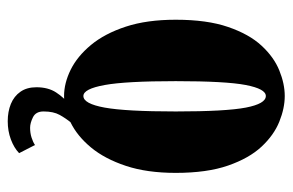

<svg xmlns="http://www.w3.org/2000/svg" viewBox="-144 -428 721 472"><g transform="rotate(90 216.0 -191.5)"><path d="M215.5 11Q184 11 151 -5.2Q118 -21.5 90 -55.2Q62 -89 45 -140.8Q28 -192.5 28 -263.5Q28 -340.5 45.8 -392.2Q63.5 -444 91.8 -474.5Q120 -505 152.8 -518.2Q185.5 -531.5 215.5 -531.5Q245.5 -531.5 278.5 -518.2Q311.5 -505 340 -474.5Q368.5 -444 386.5 -392.2Q404.5 -340.5 404.5 -263.5Q404.5 -192.5 387.2 -140.8Q370 -89 342 -55.2Q314 -21.5 280.8 -5.2Q247.5 11 215.5 11ZM215.5 -36.5Q234.5 -36.5 244 -88.8Q253.5 -141 253.5 -263.5Q253.5 -386.5 244 -435.8Q234.5 -485 215.5 -485Q198 -485 188.5 -435.8Q179 -386.5 179 -263.5Q179 -141 188.5 -88.8Q198 -36.5 215.5 -36.5ZM277.5 149.5Q254 149.5 235 141.8Q216 134 205 118.2Q194 102.5 194 79Q194 50 206.8 30.5Q219.5 11 236.2 -1.5Q253 -14 265.5 -21L282 -7.5Q270.5 6.5 262 21.8Q253.5 37 253.5 61.5Q253.5 80.5 267.8 87.5Q282 94.5 293.5 94.5Q306.5 94.5 317.5 91Q328.5 87.5 336 82.5L356 121.5Q343 134 322.2 141.8Q301.5 149.5 277.5 149.5Z"/></g></svg>

Font: Imbue Thin 10pt Black
Style: Regular
Weight: 900
Version: Version 1.102